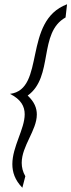

<svg xmlns="http://www.w3.org/2000/svg" viewBox="-20 -733 335 902"><path d="M295 -713C85 -634 196 -313 27 -292C79 -266 96 -233 96 -196C96 -127 38 -44 38 38C38 76 50 113 85 149L99 95C87 74 82 53 82 32C82 -47 153 -121 153 -195C153 -225 142 -254 110 -284C233 -372 159 -579 288 -651Z"/></svg>

Font: Marck Script
Style: Regular
Weight: 400
Designer: Denis Masharov, Marck Fogel
Foundry: Denis Masharov
Version: Version 1.002